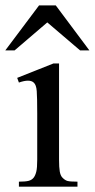

<svg xmlns="http://www.w3.org/2000/svg" viewBox="-33 -697 354 717"><path d="M256.3 0H37.6V-18.6Q62 -18.6 74 -21.7Q85.9 -24.9 92.8 -33.7Q99.1 -42 102.5 -55.9Q106 -69.8 106 -101.1V-273.4Q106 -333.5 104.2 -356.9Q102.5 -380.4 92.8 -388.7Q77.6 -402.8 37.6 -388.7L31.2 -406.2L166.5 -460H187.5V-101.1Q187.5 -71.3 190.2 -56.4Q192.9 -41.5 199.2 -34.7Q209 -23.9 219.2 -21.2Q229.5 -18.6 256.3 -18.6ZM300.8 -508.8H266.1L143.6 -613.3L21.5 -508.8H-13.2L112.8 -676.8H175.3Z"/></svg>

Font: BabelStone Roman
Style: Regular
Weight: 400
Designer: Walt Agee, Victor Gaultney, Peter Martin, Debbi Hosken, Becca Hirsbrunner (SIL); Andrew West (BabelStone)
Foundry: BabelStone
Version: Version 16.000